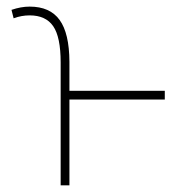

<svg xmlns="http://www.w3.org/2000/svg" viewBox="-20 -558 531 578"><path d="M162.6 0V-369.6Q162.6 -446.8 140.1 -479.2Q117.7 -511.7 69.3 -511.7Q44.4 -511.7 21 -502.9L14.6 -528.3Q43 -538.1 69.3 -538.1Q130.4 -538.1 159.4 -498Q188.5 -458 189 -372.1V-284.7H476.1V-258.3H189V0Z"/></svg>

Font: Roboto Thin
Style: Regular
Weight: 250
Designer: Google
Version: Version 2.134; 2016